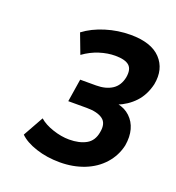

<svg xmlns="http://www.w3.org/2000/svg" viewBox="-92 -785 551 601"><g transform="rotate(20 184.0 -484.5)"><path d="M171 -259Q128 -259 91.5 -271Q55 -283 36 -302L74 -370Q91 -355 119.5 -345.5Q148 -336 174 -336Q208 -336 230.5 -348.5Q253 -361 258 -391Q264 -422 246 -435Q228 -448 193 -448H131L143 -524H196Q228 -524 249 -537.5Q270 -551 276 -580Q281 -608 267.5 -620Q254 -632 221 -632Q196 -632 169 -623.5Q142 -615 117 -597L92 -663Q121 -685 161.5 -697.5Q202 -710 244 -710Q313 -710 344.5 -676.5Q376 -643 366 -590Q357 -552 334 -527.5Q311 -503 278 -490L279 -493Q304 -488 321 -472Q338 -456 344.5 -432.5Q351 -409 346 -379Q338 -343 313.5 -315.5Q289 -288 252 -273.5Q215 -259 171 -259Z"/></g></svg>

Font: Nunito Sans 10pt Condensed
Style: Bold Italic
Weight: 700
Width: 3
Italic angle: -9°
Designer: Vernon Adams
Foundry: Vernon Adams
Version: Version 3.101;gftools[0.9.27]